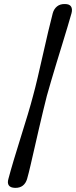

<svg xmlns="http://www.w3.org/2000/svg" viewBox="-20 -791 377 953"><path d="M144 -315Q154.5 -353 167.2 -407.2Q180 -461.5 193.2 -520.5Q206.5 -579.5 219.2 -633.8Q232 -688 242 -726Q248 -747 263.2 -759.2Q278.5 -771.5 302 -771Q324.5 -771 332.5 -758.8Q340.5 -746.5 335 -725.5Q327 -697 315 -657Q303 -617 288.8 -570.8Q274.5 -524.5 260.2 -477.5Q246 -430.5 233.5 -388.2Q221 -346 212.5 -315Q204.5 -283.5 194.2 -241Q184 -198.5 173.2 -151.8Q162.5 -105 151.8 -58.5Q141 -12 131.8 28.5Q122.5 69 114.5 97Q108 119 93 130.5Q78 142 55 141.5Q32 141 23.8 129.2Q15.5 117.5 22 96Q32 58 48.2 3.8Q64.5 -50.5 83 -109.5Q101.5 -168.5 117.8 -222.5Q134 -276.5 144 -315Z"/></svg>

Font: Fraunces ExtraBold
Style: Italic
Weight: 800
Italic angle: -16°
Version: Version 1.000;[b76b70a41]